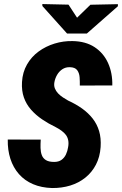

<svg xmlns="http://www.w3.org/2000/svg" viewBox="-20 -925 606 955"><path d="M318.8 -192.9Q322.3 -211.9 319.3 -227.1Q316.4 -242.2 307.9 -253.7Q299.3 -265.1 285.9 -274.9Q272.5 -284.7 256.3 -293Q220.7 -310.1 189.5 -331.3Q158.2 -352.5 134.5 -379.4Q110.8 -406.2 98.9 -439.9Q86.9 -473.6 89.4 -517.1Q92.3 -565.9 114.3 -604.2Q136.2 -642.6 171.9 -668.7Q207.5 -694.8 251.5 -708.3Q295.4 -721.7 340.8 -720.7Q406.2 -719.7 450.7 -690.4Q495.1 -661.1 517.6 -611.3Q540 -561.5 538.6 -500L377 -499.5Q377.4 -519.5 376 -540.5Q374.5 -561.5 364 -575.9Q353.5 -590.3 327.1 -590.8Q306.2 -591.3 290 -580.6Q273.9 -569.8 263.9 -552.5Q253.9 -535.2 250.5 -515.6Q247.6 -499 252.9 -485.4Q258.3 -471.7 269 -460.4Q279.8 -449.2 293.2 -440.4Q306.6 -431.6 318.8 -424.8Q357.4 -407.2 388.2 -385.3Q418.9 -363.3 440.7 -335.7Q462.4 -308.1 472.9 -273.2Q483.4 -238.3 480.5 -193.8Q477.1 -144 457 -105.7Q437 -67.4 404.3 -41.3Q371.6 -15.1 329.6 -2.2Q287.6 10.7 239.3 10.3Q186 8.8 144.3 -9Q102.5 -26.9 74.2 -59.1Q45.9 -91.3 31.7 -135Q17.6 -178.7 18.6 -231L182.6 -230.5Q181.2 -209 181.6 -189Q182.1 -168.9 188 -153.3Q193.8 -137.7 208.3 -128.7Q222.7 -119.6 249.5 -119.6Q271.5 -119.6 285.6 -129.6Q299.8 -139.6 307.9 -156.5Q315.9 -173.3 318.8 -192.9ZM320.8 -901.9 363.3 -836.9 429.7 -901.4 566.4 -904.3V-894L412.1 -758.3H313.5L190.9 -895L190.4 -904.8Z"/></svg>

Font: Roboto Condensed Black
Style: Italic
Weight: 900
Italic angle: -12°
Designer: Christian Robertson
Foundry: Google
Version: Version 3.008; 2023